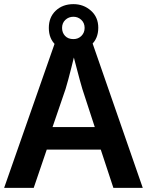

<svg xmlns="http://www.w3.org/2000/svg" viewBox="-20 -908 710 928"><path d="M528 0 467 -185H206L143 0H0L251 -717H421L670 0ZM378 -478Q373 -495 365.5 -522Q358 -549 350.5 -578.5Q343 -608 337 -630Q332 -610 325 -581.5Q318 -553 310.5 -525.5Q303 -498 297 -478L234 -294H438ZM335 -659Q283 -659 249.5 -690Q216 -721 216 -773Q216 -825 249.5 -856.5Q283 -888 335 -888Q384 -888 419.5 -856.5Q455 -825 455 -774Q455 -721 420 -690Q385 -659 335 -659ZM335 -719Q358 -719 373.5 -734.5Q389 -750 389 -773Q389 -797 373 -812Q357 -827 335 -827Q312 -827 296 -812Q280 -797 280 -773Q280 -750 294.5 -734.5Q309 -719 335 -719Z"/></svg>

Font: Noto Sans Hebrew Thin SemiBold
Style: Regular
Weight: 600
Version: Version 3.001